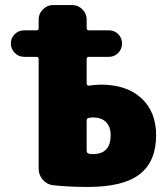

<svg xmlns="http://www.w3.org/2000/svg" viewBox="-20 -730 666 760"><path d="M348 -120Q418 -120 418 -195Q418 -228 400 -246.5Q382 -265 348 -265Q336 -265 330 -263Q323 -262 323 -251V-134Q323 -124 331 -122Q337 -120 348 -120ZM378 -395Q482 -395 540 -341Q598 -287 598 -195Q598 -91 533 -40.5Q468 10 328 10Q252 10 189 3Q165 0 149 -19Q133 -38 133 -62V-496Q133 -505 125 -505H76Q54 -505 38.5 -520.5Q23 -536 23 -558Q23 -580 38.5 -595Q54 -610 76 -610H125Q133 -610 133 -619V-653Q133 -676 150 -693Q167 -710 190 -710H266Q289 -710 306 -693Q323 -676 323 -653V-619Q323 -610 332 -610H411Q433 -610 448 -595Q463 -580 463 -558Q463 -536 448 -520.5Q433 -505 411 -505H332Q323 -505 323 -496V-399Q323 -396 325.5 -393Q328 -390 331 -391Q361 -395 378 -395Z"/></svg>

Font: Rounded Mplus 1c Black
Style: Regular
Weight: 900
Version: Version 1.059.20150529